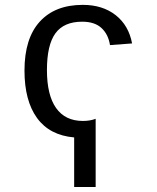

<svg xmlns="http://www.w3.org/2000/svg" viewBox="-20 -557 640 785"><path d="M283.2 207.5V4.9Q182.6 -3.9 131.3 -74.7Q80.1 -145.5 80.1 -268.6Q80.1 -399.9 142.6 -468.5Q205.1 -537.1 318.4 -537.1Q399.4 -537.1 452.9 -495.1Q506.3 -453.1 520 -379.4L429.7 -372.6Q422.9 -416.5 395 -442.4Q367.2 -468.3 315.9 -468.3Q241.2 -468.3 206.5 -420.7Q171.9 -373 171.9 -270.5Q171.9 -168.5 209.2 -115.5Q246.6 -62.5 318.8 -62.5Q348.6 -62.5 371.1 -71.3V207.5Z"/></svg>

Font: Cousine
Style: Regular
Weight: 400
Monospace: yes
Designer: Steve Matteson
Foundry: Monotype Imaging Inc.
Version: Version 1.21